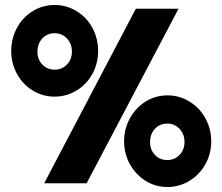

<svg xmlns="http://www.w3.org/2000/svg" viewBox="-20 -734 891 769"><path d="M25 -530Q25 -580 48 -622.5Q71 -665 111 -689.5Q151 -714 199 -714Q246 -714 286.5 -689.5Q327 -665 350 -622.5Q373 -580 373 -530Q373 -480 350 -438Q327 -396 286.5 -371.5Q246 -347 199 -347Q151 -347 111 -371.5Q71 -396 48 -438Q25 -480 25 -530ZM524 -699H695L327 0H157ZM268 -527Q268 -559 248 -580Q228 -601 199 -601Q169 -601 149.5 -580Q130 -559 130 -527Q130 -496 149.5 -475.5Q169 -455 199 -455Q228 -455 248 -475.5Q268 -496 268 -527ZM477 -168Q477 -218 500.5 -260.5Q524 -303 563.5 -327.5Q603 -352 651 -352Q698 -352 738.5 -327.5Q779 -303 802.5 -260.5Q826 -218 826 -168Q826 -118 802.5 -76Q779 -34 738.5 -9.5Q698 15 651 15Q603 15 563.5 -9.5Q524 -34 500.5 -76Q477 -118 477 -168ZM719 -165Q719 -197 699 -218Q679 -239 650 -239Q620 -239 600.5 -218Q581 -197 581 -165Q581 -134 600.5 -113.5Q620 -93 650 -93Q679 -93 699 -113.5Q719 -134 719 -165Z"/></svg>

Font: Readiness
Style: Bold
Weight: 700
Designer: Katatrad Team
Foundry: CadsonDemak
Version: Version 1.00;January 16, 2020;FontCreator 12.0.0.2550 64-bit